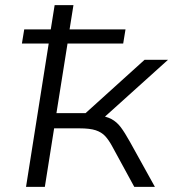

<svg xmlns="http://www.w3.org/2000/svg" viewBox="-20 -725 679 745"><path d="M81 0 169 -556H65L74 -611H177L192 -705H265L250 -611H467L458 -556H242L199 -286H312L541 -493H632L369 -256L357 -278Q392 -274 412.5 -263Q433 -252 448.5 -231.5Q464 -211 484 -175L581 0H501L416 -156Q402 -182 388 -197Q374 -212 351.5 -219.5Q329 -227 288 -227H190L154 0Z"/></svg>

Font: Nunito Sans 7pt SemiExpanded Light
Style: Italic
Weight: 300
Width: 6
Italic angle: -9°
Designer: Vernon Adams
Foundry: Vernon Adams
Version: Version 3.101;gftools[0.9.27]